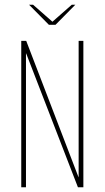

<svg xmlns="http://www.w3.org/2000/svg" viewBox="-20 -793 443 813"><path d="M103 -773H120L202 -701L284 -773H299L215 -688H187ZM70 0V-620H91L310 -49L312 -44L313 -42V-620H333V0H310L93 -561L90 -568V0Z"/></svg>

Font: Smooch Sans Thin
Style: Regular
Weight: 100
Designer: Robert E. Leuschke
Foundry: Robert E. Leuschke
Version: Version 1.010